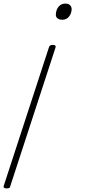

<svg xmlns="http://www.w3.org/2000/svg" viewBox="-90 -535 498 1069"><path d="M204 -285Q224 -285 219 -270L-32 499Q-34 509 -38.5 511.5Q-43 514 -54 514Q-74 514 -69 499L182 -270Q184 -278 189 -281.5Q194 -285 204 -285ZM273 -515Q290 -515 299 -507Q308 -499 309 -485Q308 -459 294 -442Q280 -425 257 -425Q240 -425 230 -433Q220 -441 221 -455Q222 -481 236.5 -498Q251 -515 273 -515Z"/></svg>

Font: Playwrite RO Thin
Style: Regular
Weight: 250
Version: Version 1.002